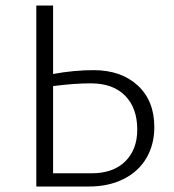

<svg xmlns="http://www.w3.org/2000/svg" viewBox="-20 -678 633 698"><path d="M541 -216Q541 -152 512 -103Q483 -54 429 -27Q375 0 304 0H112V-658H173V-409Q249 -423 320 -423Q420 -423 480.5 -367.5Q541 -312 541 -216ZM479 -207Q479 -285 435 -330Q391 -375 310 -375Q250 -375 173 -365V-48H313Q391 -48 435 -91Q479 -134 479 -207Z"/></svg>

Font: Isabella Sans
Style: Regular
Weight: 400
Designer: Original fonts by Christian Thalmann (Catharsis Fonts), Modifications by Cristiano Sobral
Version: Version 0.002;July 12, 2020;FontCreator 13.0.0.2655 64-bit; 